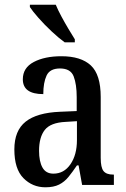

<svg xmlns="http://www.w3.org/2000/svg" viewBox="-20 -786 537 816"><path d="M173 10Q118 10 79.5 -29Q41 -68 41 -151Q41 -231 89 -269Q137 -307 235 -311L306 -314V-373Q306 -428 293 -461.5Q280 -495 235 -495Q192 -495 178 -465Q164 -435 164 -386Q77 -386 77 -449Q77 -498 123.5 -522.5Q170 -547 241 -547Q324 -547 366 -508Q408 -469 408 -374V-115Q408 -74 420 -59Q432 -44 461 -44H464V0H329L314 -83H307Q288 -55 271 -34Q254 -13 231 -1.5Q208 10 173 10ZM207 -48Q252 -48 279.5 -88Q307 -128 307 -191V-271L259 -268Q195 -265 170.5 -234Q146 -203 146 -145Q146 -100 160.5 -74Q175 -48 207 -48ZM255 -606Q230 -624 199.5 -652.5Q169 -681 143.5 -710Q118 -739 107 -756V-766H217Q226 -744 240.5 -717Q255 -690 270.5 -664Q286 -638 298 -619V-606Z"/></svg>

Font: Noto Serif Tamil Condensed Medium
Style: Italic
Weight: 500
Width: 3
Italic angle: -12°
Designer: Indian Type Foundry, Tom Grace, and the Monotype Design Team
Foundry: Monotype Imaging Inc.
Version: Version 2.003; ttfautohint (v1.8.4.7-5d5b)